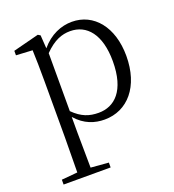

<svg xmlns="http://www.w3.org/2000/svg" viewBox="-141 -636 912 1005"><g transform="rotate(-20 315.0 -133.0)"><path d="M360 14C489 14 580 -91 580 -261C580 -422 494 -526 372 -526C313 -526 250 -501 200 -441L195 -515L182 -523L38 -486V-461L129 -456C131 -406 132 -351 132 -282V30L130 225L41 233V260H303V233L204 225L202 30V-58C250 -3 306 14 360 14ZM203 -413C256 -467 301 -483 347 -483C439 -483 504 -409 504 -259C504 -94 431 -30 343 -30C291 -30 249 -44 203 -90Z"/></g></svg>

Font: Noto Serif SC Light
Style: Regular
Weight: 300
Designer: Ryoko NISHIZUKA 西塚涼子 (kana & ideographs); Frank Grießhammer (Latin, Greek & Cyrillic); Wenlong ZHANG 张文龙 (bopomofo); San
Foundry: Adobe
Version: Version 2.001;hotconv 1.1.0;makeotfexe 2.6.0